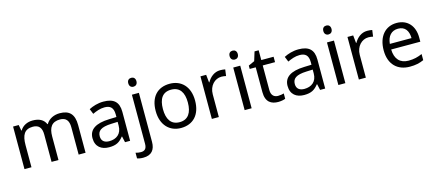

<svg xmlns="http://www.w3.org/2000/svg" viewBox="-63 -1416 5312 2335"><g transform="rotate(-15 2593.5 -248.5)"><path d="M673 -546C603 -546 537 -517 501 -456H496C470 -517 414 -546 332 -546C268 -546 207 -519 174 -463H169L156 -536H85V0H173V-278C173 -403 208 -472 316 -472C391 -472 426 -429 426 -345V0H513V-296C513 -410 554 -472 658 -472C732 -472 767 -429 767 -345V0H854V-349C854 -487 794 -546 673 -546Z M1223 -545C1153 -545 1087 -524 1040 -499L1067 -433C1111 -454 1162 -474 1218 -474C1288 -474 1329 -444 1329 -355V-323L1238 -320C1063 -315 981 -256 981 -149C981 -40 1053 10 1150 10C1240 10 1283 -17 1330 -76H1334L1351 0H1415V-365C1415 -490 1353 -545 1223 -545ZM1249 -259 1328 -262V-214C1328 -110 1260 -61 1170 -61C1112 -61 1072 -88 1072 -148C1072 -216 1115 -254 1249 -259Z M1574 -681C1574 -643 1597 -625 1626 -625C1653 -625 1677 -643 1677 -681C1677 -720 1653 -737 1626 -737C1597 -737 1574 -720 1574 -681ZM1518 240C1623 240 1669 180 1669 80V-536H1581V83C1581 148 1550 167 1507 167C1481 167 1461 163 1441 157V228C1459 235 1484 240 1518 240Z M2305 -269C2305 -446 2203 -546 2058 -546C1904 -546 1809 -446 1809 -269C1809 -91 1913 10 2055 10C2208 10 2305 -91 2305 -269ZM1900 -269C1900 -396 1947 -472 2056 -472C2165 -472 2214 -396 2214 -269C2214 -142 2165 -63 2057 -63C1948 -63 1900 -142 1900 -269Z M2694 -546C2619 -546 2564 -497 2530 -438H2526L2516 -536H2444V0H2532V-286C2532 -394 2605 -466 2688 -466C2706 -466 2729 -463 2746 -459L2757 -540C2739 -544 2714 -546 2694 -546Z M2902 -737C2873 -737 2850 -720 2850 -681C2850 -643 2873 -625 2902 -625C2929 -625 2953 -643 2953 -681C2953 -720 2929 -737 2902 -737ZM2945 -536H2857V0H2945Z M3294 -62C3245 -62 3210 -93 3210 -158V-468H3365V-536H3210V-659H3158L3123 -545L3046 -510V-468H3122V-156C3122 -26 3195 10 3279 10C3311 10 3350 3 3369 -6V-73C3352 -67 3320 -62 3294 -62Z M3679 -545C3609 -545 3543 -524 3496 -499L3523 -433C3567 -454 3618 -474 3674 -474C3744 -474 3785 -444 3785 -355V-323L3694 -320C3519 -315 3437 -256 3437 -149C3437 -40 3509 10 3606 10C3696 10 3739 -17 3786 -76H3790L3807 0H3871V-365C3871 -490 3809 -545 3679 -545ZM3705 -259 3784 -262V-214C3784 -110 3716 -61 3626 -61C3568 -61 3528 -88 3528 -148C3528 -216 3571 -254 3705 -259Z M4082 -737C4053 -737 4030 -720 4030 -681C4030 -643 4053 -625 4082 -625C4109 -625 4133 -643 4133 -681C4133 -720 4109 -737 4082 -737ZM4125 -536H4037V0H4125Z M4545 -546C4470 -546 4415 -497 4381 -438H4377L4367 -536H4295V0H4383V-286C4383 -394 4456 -466 4539 -466C4557 -466 4580 -463 4597 -459L4608 -540C4590 -544 4565 -546 4545 -546Z M4915 -546C4773 -546 4678 -440 4678 -264C4678 -85 4783 10 4936 10C5009 10 5057 -1 5112 -25V-102C5056 -78 5008 -65 4940 -65C4833 -65 4772 -130 4769 -251H5136V-304C5136 -450 5052 -546 4915 -546ZM4914 -474C5003 -474 5043 -412 5044 -321H4771C4780 -417 4830 -474 4914 -474Z"/></g></svg>

Font: Noto Sans Osage
Style: Regular
Weight: 400
Designer: Monotype Design Team
Foundry: Monotype Imaging Inc.
Version: Version 2.002